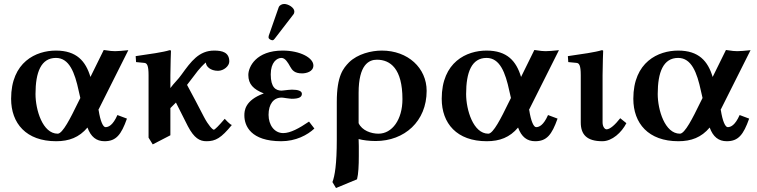

<svg xmlns="http://www.w3.org/2000/svg" viewBox="-20 -700 3815 968"><path d="M262 -445C162 -445 36 -388 36 -202C36 -78 112 12 263 12C328 12 379 -7 421 -57C438 -10 466 12 507 12C565 12 591 -20 620 -102L572 -120C549 -68 527 -59 512 -59C500 -59 486 -87 477 -146L475 -144L627 -447C598 -444 574 -442 560 -442C548 -442 535 -443 503 -448L436 -312C412 -392 366 -445 262 -445ZM385 -206 372 -180C336 -106 296 -26 271 -26C195 -26 159 -146 159 -226C159 -336 187 -408 262 -408C329 -408 357 -335 377 -241Z M839 -321C839 -371 842 -444 842 -444C842 -446 837 -447 835 -447C804 -437 734 -427 664 -417L666 -387L707 -383C721 -382 729 -371 729 -321V-6L750 28L839 -18V-155L867 -183C891 -135 903 -111 927 -64C959 -3 987 12 1021 12C1067 12 1095 -4 1149 -70C1141 -70 1113 -101 1113 -101C1083 -66 1063 -46 1058 -46C1052 -46 1031 -67 1008 -111C980 -165 952 -219 923 -272L956 -315C986 -357 1011 -380 1018 -385C1018 -365 1041 -343 1079 -343C1108 -343 1136 -367 1136 -390C1136 -436 1101 -445 1060 -445C983 -445 943 -390 896 -325C879 -300 857 -281 839 -256Z M1334 -121C1334 -175 1359 -208 1400 -208C1402 -208 1413 -207 1424 -205C1434 -204 1445 -202 1451 -202C1490 -202 1502 -212 1502 -227C1502 -241 1484 -248 1452 -248C1446 -248 1422 -246 1409 -244C1404 -244 1401 -243 1401 -243C1370 -243 1345 -259 1345 -325C1345 -386 1376 -408 1399 -408C1418 -408 1432 -384 1443 -364C1453 -346 1465 -330 1503 -330C1523 -330 1560 -338 1560 -370C1560 -408 1494 -445 1405 -445C1271 -445 1232 -363 1232 -322C1232 -276 1257 -250 1310 -229C1214 -194 1212 -141 1212 -118C1212 -66 1244 12 1398 12C1471 12 1530 -19 1565 -52L1538 -87C1488 -53 1444 -29 1408 -29C1363 -29 1334 -70 1334 -121ZM1413 -680C1402 -680 1389 -674 1385 -663L1335 -520C1334 -517 1334 -512 1334 -511C1334 -504 1346 -497 1354 -497C1358 -497 1362 -501 1365 -505L1459 -627C1463 -632 1464 -637 1464 -642C1464 -662 1433 -680 1413 -680Z M1780 204C1787 177 1789 134 1789 87V36C1789 24 1788 12 1788 1C1810 7 1842 11 1874 11C2019 11 2131 -88 2131 -242C2131 -357 2037 -445 1905 -445C1852 -445 1783 -428 1740 -386C1711 -356 1678 -319 1678 -186V3C1678 128 1668 187 1656 218L1674 248ZM2009 -200C2009 -97 1957 -26 1888 -26C1851 -26 1805 -42 1788 -79V-232C1788 -374 1840 -399 1880 -399C1948 -399 2009 -354 2009 -200Z M2433 -445C2333 -445 2207 -388 2207 -202C2207 -78 2283 12 2434 12C2499 12 2550 -7 2592 -57C2609 -10 2637 12 2678 12C2736 12 2762 -20 2791 -102L2743 -120C2720 -68 2698 -59 2683 -59C2671 -59 2657 -87 2648 -146L2646 -144L2798 -447C2769 -444 2745 -442 2731 -442C2719 -442 2706 -443 2674 -448L2607 -312C2583 -392 2537 -445 2433 -445ZM2556 -206 2543 -180C2507 -106 2467 -26 2442 -26C2366 -26 2330 -146 2330 -226C2330 -336 2358 -408 2433 -408C2500 -408 2528 -335 2548 -241Z M2908 -321V-83C2908 -22 2938 12 3017 12C3066 12 3114 -32 3138 -79L3107 -104C3082 -72 3056 -48 3038 -48C3029 -48 3018 -61 3018 -83V-321C3018 -371 3021 -444 3021 -444C3021 -446 3016 -447 3014 -447C2983 -437 2913 -427 2843 -417L2845 -387L2886 -383C2900 -382 2908 -371 2908 -321Z M3399 -445C3299 -445 3173 -388 3173 -202C3173 -78 3249 12 3400 12C3465 12 3516 -7 3558 -57C3575 -10 3603 12 3644 12C3702 12 3728 -20 3757 -102L3709 -120C3686 -68 3664 -59 3649 -59C3637 -59 3623 -87 3614 -146L3612 -144L3764 -447C3735 -444 3711 -442 3697 -442C3685 -442 3672 -443 3640 -448L3573 -312C3549 -392 3503 -445 3399 -445ZM3522 -206 3509 -180C3473 -106 3433 -26 3408 -26C3332 -26 3296 -146 3296 -226C3296 -336 3324 -408 3399 -408C3466 -408 3494 -335 3514 -241Z"/></svg>

Font: Libertinus Serif Semibold
Style: Regular
Weight: 600
Designer: Philipp H. Poll, Khaled Hosny
Foundry: Caleb Maclennan
Version: Version 7.050;RELEASE